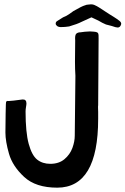

<svg xmlns="http://www.w3.org/2000/svg" viewBox="-20 -859 579 886"><path d="M523 -732Q515 -732 496 -739L469 -746Q452 -753 434 -764L402 -779L356 -758Q337 -748 299 -737Q280 -734 261 -734Q250 -734 243.5 -739Q237 -744 237 -750Q237 -758 244 -762L271 -779Q274 -780 284.5 -785Q295 -790 319 -808Q359 -831 371 -834Q380 -838 389 -838Q393 -839 400 -839Q408 -839 414.5 -836.5Q421 -834 427 -830.5Q433 -827 438 -824Q466 -805 484 -794L505 -781Q521 -771 531 -763Q541 -755 539 -747Q535 -732 523 -732ZM212 -103Q252 -103 277.5 -124.5Q303 -146 314 -176Q325 -206 325 -233L328 -509Q326 -539 326 -575L327 -672Q325 -697 332 -703.5Q339 -710 352 -710Q358 -711 371 -712.5Q384 -714 395 -714Q406 -714 411 -713Q428 -712 432 -706.5Q436 -701 435 -680L433 -374Q432 -367 432.5 -358.5Q433 -350 433 -343V-311Q433 7 244 7Q145 7 91.5 -42.5Q38 -92 21.5 -149.5Q5 -207 5 -247L6 -333Q7 -352 7 -376Q7 -389 10 -391.5Q13 -394 22 -393Q33 -393 84 -400Q102 -401 102 -382Q102 -376 100 -365Q98 -354 98 -345Q98 -248 112.5 -195Q127 -142 151.5 -122.5Q176 -103 212 -103Z"/></svg>

Font: Barrio
Style: Regular
Weight: 400
Designer: Pablo Cosgaya & Sergio Jimenez
Foundry: Pablo Cosgaya & Sergio Jimenez
Version: Version 1.005